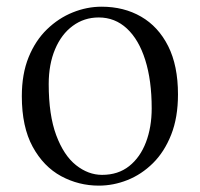

<svg xmlns="http://www.w3.org/2000/svg" viewBox="-20 -551 610 585"><path d="M281.1 14.6Q219.7 14.6 166.2 -14.3Q112.7 -43.3 79.6 -103.8Q46.5 -164.4 46.5 -258Q46.5 -325.8 67.2 -376.7Q87.9 -427.5 123.1 -461.6Q158.4 -495.8 201.7 -513.2Q244.9 -530.6 289.5 -530.6Q357.5 -530.6 409.9 -500.3Q462.4 -470 492.4 -410.5Q522.3 -351.1 522.3 -263.4Q522.3 -193 501.6 -140.7Q480.9 -88.3 446.1 -53.9Q411.2 -19.4 368.3 -2.4Q325.5 14.6 281.1 14.6ZM291 -18.2Q340 -18.2 373.6 -44.9Q407.2 -71.6 424.7 -117.6Q442.2 -163.6 442.2 -220.9Q442.2 -306 422.6 -368.1Q403.1 -430.2 366.7 -464Q330.4 -497.8 280.8 -497.8Q236.4 -497.8 201.7 -472.2Q167 -446.7 147.7 -400.7Q128.4 -354.8 128.4 -294.9Q128.4 -200.6 151.3 -139Q174.3 -77.4 211.6 -47.8Q248.9 -18.2 291 -18.2Z"/></svg>

Font: Noto Serif SC ExtraLight
Style: Regular
Weight: 200
Designer: Ryoko NISHIZUKA 西塚涼子 (kana & ideographs); Frank Grießhammer (Latin, Greek & Cyrillic); Wenlong ZHANG 张文龙 (bopomofo); San
Foundry: Adobe
Version: Version 2.002-H1;hotconv 1.1.0;makeotfexe 2.6.0